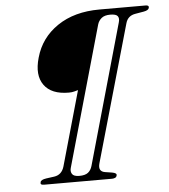

<svg xmlns="http://www.w3.org/2000/svg" viewBox="-51 -746 696 792"><g transform="rotate(-5 297.0 -350.0)"><path d="M123 -524Q145.5 -605 215.8 -652.5Q286 -700 390 -700H581.5Q596 -700 593.5 -689Q591 -679 571.5 -675.5L536.5 -669.5Q504.5 -664.5 496 -634L334.5 -67.5Q325.5 -35 354 -30L383 -25.5Q404 -22 401 -12Q399.5 -5 393.5 -2.5Q387.5 0 381 0H99.5Q82 0 86.5 -12Q88 -21.5 111 -25L144 -29.5Q175.5 -34 185.5 -67.5L273 -376.5Q266.5 -375 257.2 -372.2Q248 -369.5 234.5 -369.5Q162.5 -369.5 132.5 -411.2Q102.5 -453 123 -524ZM301 -60 465 -640Q470 -656.5 463.2 -665.8Q456.5 -675 432.5 -675Q409 -675 396.5 -664.8Q384 -654.5 379.5 -639L215.5 -60Q211 -45.5 217.8 -34.5Q224.5 -23.5 248 -23.5Q272 -23.5 284 -33Q296 -42.5 301 -60Z"/></g></svg>

Font: Fraunces 72pt SuperSoft Thin
Style: Italic
Weight: 100
Italic angle: -16°
Version: Version 1.000;[b76b70a41]